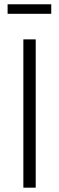

<svg xmlns="http://www.w3.org/2000/svg" viewBox="-20 -867 273 887"><path d="M216.8 -803.2H15.1V-847.2H216.8ZM145 -685.1V0H87.9V-685.1Z"/></svg>

Font: Fira Sans Compressed Light
Style: Regular
Weight: 300
Width: 1
Designer: Carrois Corporate & Edenspiekermann AG
Foundry: Carrois Corporate GbR & Edenspiekermann AG
Version: Version 4.203;PS 004.203;hotconv 1.0.88;makeotf.lib2.5.64775